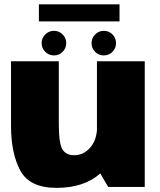

<svg xmlns="http://www.w3.org/2000/svg" viewBox="-20 -882 753 906"><path d="M490.5 0H663V-593H437.5V-267.5Q433 -217 406.5 -186.5Q374.5 -149.5 330.5 -149.5Q291.5 -149.5 274.5 -177.2Q257.5 -205 257.5 -300.5V-593H32V-288.5Q32 -158 76 -76.8Q120 4.5 246.5 4.5Q377 4.5 453 -63.5ZM235 -620.5Q258.5 -620.5 275.5 -637.5Q292.5 -654.5 292.5 -678.5Q292.5 -702.5 275.5 -719.5Q258.5 -736.5 235 -736.5Q210.5 -736.5 193.5 -719.5Q176.5 -702.5 176.5 -678.5Q176.5 -654.5 193.5 -637.5Q210.5 -620.5 235 -620.5ZM469.5 -620.5Q494 -620.5 510.8 -637.5Q527.5 -654.5 527.5 -678.5Q527.5 -702.5 510.8 -719.5Q494 -736.5 469.5 -736.5Q446 -736.5 429 -719.5Q412 -702.5 412 -678.5Q412 -654.5 428.8 -637.5Q445.5 -620.5 469.5 -620.5ZM163.5 -781H544V-861.5H163.5Z"/></svg>

Font: Anybody Thin Black
Style: Regular
Weight: 900
Version: Version 1.113;gftools[0.9.25]